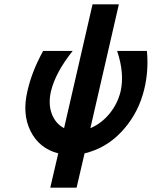

<svg xmlns="http://www.w3.org/2000/svg" viewBox="-20 -708 704 890"><path d="M107 -285Q127 -376 180 -472H317Q237 -372 216 -284Q203 -226 220 -180.5Q237 -135 277 -114L409 -688H531L399 -114Q451 -136 488 -181.5Q525 -227 539 -284Q558 -367 523 -472H661Q671 -366 641.5 -268Q612 -170 541.5 -95.5Q471 -21 372 3L335 162H213L250 3Q162 -20 122 -99.5Q82 -179 107 -285Z"/></svg>

Font: Coval
Style: ExtraBold Italic
Weight: 800
Foundry: Context Ltd
Version: Version 001.000